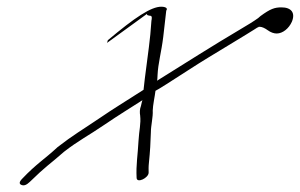

<svg xmlns="http://www.w3.org/2000/svg" viewBox="-20 -517 895 573"><path d="M750.4 -463C736.5 -453 720 -443 698 -430C616.8 -382 530.3 -327 448.5 -276C449.7 -278 449.7 -284 450.2 -293C451.7 -328 461.6 -361 467.2 -407L476.1 -485C483.8 -496 465.2 -497 461.6 -497C430.5 -497 382.8 -465 301.8 -397L299.5 -389L419.2 -476C415.7 -471 427.2 -470 428.2 -470C434.8 -470 433.1 -461 431.9 -455L428.6 -414C424.9 -374 411.6 -284 408.4 -249C355.1 -215 311.5 -188 281.1 -167C225 -129 198.2 -114 151.9 -78C113.2 -42 88.3 -28 46.6 16C36.7 26 36.7 32 44.2 35C51.8 38 59.2 35 68.7 26C118.8 -23 126.8 -25 171 -64C213.3 -97 243.8 -112 292.1 -145C336.2 -175 367.9 -194 405.1 -218C404.6 -217 402.7 -211 400.7 -201C396.7 -191 396.8 -181 398.3 -172C401 -147 395.2 -129 393.4 -97C391.2 -54 385.6 -25 387.7 14C388.4 31 423.8 14 423.6 -2C423.5 -10 423 -19 424.5 -32C427.9 -64 429.4 -93 430.3 -123C430.2 -141 437.1 -169 435.8 -187C436 -202 442.3 -231 444 -246C452.4 -250 487 -272 547.2 -311C613.4 -354 709.5 -409 759 -442L726.9 -420C742.1 -430 749.6 -437 755.6 -437C761.6 -437 770.6 -433 778.7 -427C788.2 -420 797.7 -417 805.7 -417C823.7 -417 842.1 -432 851 -452C862.3 -479 849.1 -495 820.1 -495C800.1 -495 787.2 -491 757.3 -469Z"/></svg>

Font: MewTooHand
Style: UltimateItaWide
Weight: 400
Designer: Mew Too, Robert Jablonski
Version: Version 0.77